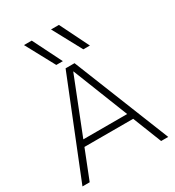

<svg xmlns="http://www.w3.org/2000/svg" viewBox="-231 -1133 1153 1266"><g transform="rotate(-30 345.5 -500.0)"><path d="M270 -780 151 -1000H210L320 -780ZM476 -780 357 -1000H417L526 -780ZM19 0 312 -730H380L672 0H618L347 -686H345L74 0ZM138 -219V-266H553V-219Z"/></g></svg>

Font: M PLUS 2 Light
Style: Regular
Weight: 300
Designer: Coji Morishita
Foundry: UNDERFOREST DESIGN
Version: Version 1.001